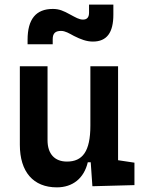

<svg xmlns="http://www.w3.org/2000/svg" viewBox="-20 -806 626 836"><path d="M227.5 9.8C296.4 9.8 345.7 -29.3 362.3 -99.6H375L382.3 4.9L565.4 0V-97.7L494.1 -108.4V-517.6H373.5V-258.8C373.5 -146 338.9 -102.5 271.5 -102.5C218.3 -102.5 187 -135.7 187 -195.3V-517.6H66.4V-175.8C66.4 -57.6 125 9.8 227.5 9.8ZM100.1 -613.3H209.5V-635.3C209.5 -661.6 221.7 -671.4 245.6 -671.4C264.6 -671.4 281.2 -660.6 302.2 -649.4C331.1 -634.8 356.9 -625 384.3 -625C445.3 -625 473.6 -664.1 473.6 -742.2V-786.1H367.7V-751C367.7 -730.5 358.9 -720.7 341.3 -720.7C324.2 -720.7 309.6 -730 284.7 -743.2C257.3 -758.3 238.3 -767.1 210 -767.1C136.7 -767.1 100.1 -722.7 100.1 -632.8Z"/></svg>

Font: Cascadia Code PL SemiBold
Style: Regular
Weight: 600
Monospace: yes
Designer: Aaron Bell
Foundry: Saja Typeworks
Version: Version 2404.023